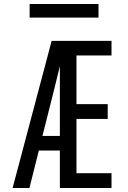

<svg xmlns="http://www.w3.org/2000/svg" viewBox="-20 -939 640 959"><path d="M43 0 238 -735H309Q295 -674 280 -612.5Q265 -551 250 -490L192 -260H279V-187H174L127 0ZM279 0V-735H537V-662H362V-419H518V-345H362V-74H537V0ZM472 -851H128V-919H472Z"/></svg>

Font: Iosevka Fixed Extended
Style: Regular
Weight: 400
Width: 7
Monospace: yes
Designer: Belleve Invis
Foundry: Belleve Invis
Version: Version 24.1.1; ttfautohint (v1.8.4)